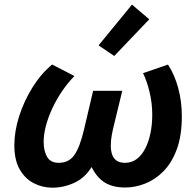

<svg xmlns="http://www.w3.org/2000/svg" viewBox="-20 -824 870 854"><path d="M212.5 10.8Q169.2 10.8 130.6 -8.9Q92 -28.5 67.9 -70.1Q43.8 -111.8 43.8 -177.8Q43.8 -240 65.2 -307.2Q86.8 -374.5 124.5 -435.2Q162.2 -496 212 -537L311 -485.8Q281 -455.2 256.2 -418.6Q231.5 -382 213.1 -342.9Q194.8 -303.8 184.5 -265.4Q174.2 -227 174.2 -192.8Q174.2 -152.5 189.6 -126.1Q205 -99.8 241.2 -99.8Q286.8 -99.8 311.1 -135Q335.5 -170.2 353.5 -247L394.2 -420H523.8L486.8 -267.5Q481.8 -248 477.2 -223.4Q472.8 -198.8 472.8 -175.8Q472.8 -155.5 478.2 -138.1Q483.8 -120.8 497.8 -110.2Q511.8 -99.8 536.8 -99.8Q565.5 -99.8 587.8 -116.4Q610 -133 625.4 -162.2Q640.8 -191.5 649 -230.5Q657.2 -269.5 657.2 -314.2Q657.2 -365.2 645.2 -414.9Q633.2 -464.5 616.2 -498.5L727.2 -536.8Q756.2 -492.8 772.5 -433Q788.8 -373.2 788.8 -306.8Q788.8 -219.5 766 -158.9Q743.2 -98.2 706.1 -61.2Q669 -24.2 624.8 -7.1Q580.5 10 536.8 10Q482.5 10 447 -11.5Q411.5 -33 387.5 -81Q357.2 -32.2 310.2 -10.8Q263.2 10.8 212.5 10.8ZM488.2 -575 418.5 -622.2 567 -803.5 644 -738.2Z"/></svg>

Font: Ubuntu Sans
Style: Italic
Weight: 400
Italic angle: -13.5°
Designer: Dalton Maag Ltd
Foundry: Dalton Maag Ltd
Version: Version 1.006